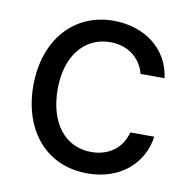

<svg xmlns="http://www.w3.org/2000/svg" viewBox="-68 -621 697 699"><g transform="rotate(10 280.5 -271.0)"><path d="M299 11.4C421.9 11.4 502.5 -63.6 516 -162.6H427.2C412.3 -103 363.3 -67.8 299 -67.8C202.1 -67.8 139.6 -148.1 139.6 -272.7C139.6 -394.5 203.5 -473.7 299 -473.7C371.4 -473.7 414.8 -429 427.2 -378.9H516C502.5 -483.3 415.1 -552.6 297.6 -552.6C148.4 -552.6 50.1 -436.1 50.1 -269.9C50.1 -106.5 144.5 11.4 299 11.4Z"/></g></svg>

Font: Margiela Sans Text
Style: Regular
Weight: 400
Designer: Stefan Endress, Andreas Faust
Version: Version 1.100;FEAKit 1.0